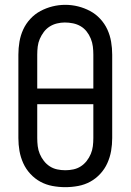

<svg xmlns="http://www.w3.org/2000/svg" viewBox="-20 -766 540 794"><path d="M250 8Q223 8 196.5 3Q170 -2 147 -14.5Q124 -27 105.5 -47Q87 -67 76 -91.5Q65 -116 60.5 -142Q56 -168 56 -195V-540Q56 -567 60.5 -593.5Q65 -620 76 -644Q87 -668 105.5 -688Q124 -708 147.5 -720.5Q171 -733 197 -739.5Q223 -746 250 -746Q277 -746 303 -739.5Q329 -733 352.5 -720.5Q376 -708 394.5 -688Q413 -668 424 -644Q435 -620 439.5 -593.5Q444 -567 444 -540V-195Q444 -168 439.5 -142Q435 -116 424 -91.5Q413 -67 394.5 -47Q376 -27 353 -14.5Q330 -2 303.5 3Q277 8 250 8ZM134 -400H366V-540Q366 -557 364 -573.5Q362 -590 355.5 -606Q349 -622 338.5 -635.5Q328 -649 313.5 -657.5Q299 -666 282 -669.5Q265 -673 248 -673Q232 -673 215.5 -669Q199 -665 185 -656Q171 -647 161 -633.5Q151 -620 144.5 -605Q138 -590 136 -573.5Q134 -557 134 -540ZM250 -62Q267 -62 283.5 -65.5Q300 -69 314 -78Q328 -87 338.5 -100.5Q349 -114 355.5 -129.5Q362 -145 364 -161.5Q366 -178 366 -195V-335H134V-195Q134 -178 136 -161.5Q138 -145 144.5 -129.5Q151 -114 161.5 -100.5Q172 -87 186 -78Q200 -69 216.5 -65.5Q233 -62 250 -62Z"/></svg>

Font: Zed Mono
Style: Regular
Weight: 400
Monospace: yes
Designer: Belleve Invis
Foundry: Belleve Invis
Version: Version 1.0.0; ttfautohint (v1.8.4)